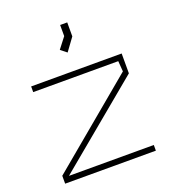

<svg xmlns="http://www.w3.org/2000/svg" viewBox="-129 -796 792 891"><g transform="rotate(-20 266.5 -350.0)"><path d="M69 -28H488V0H40V-39L470 -398L466 -450H46V-478H493V-380ZM229 -592 270 -645V-700H305V-631L259 -568Z"/></g></svg>

Font: Turret Road ExtraLight
Style: Regular
Weight: 275
Designer: Noponies
Foundry: Noponies
Version: Version 1.001; ttfautohint (v1.8)